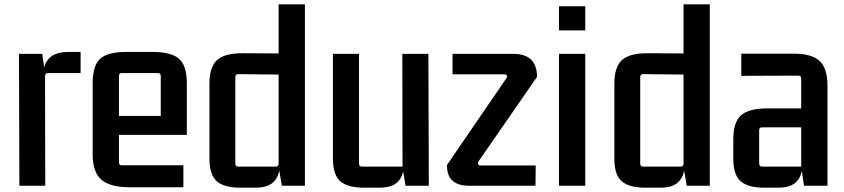

<svg xmlns="http://www.w3.org/2000/svg" viewBox="-20 -862 3917 891"><path d="M354 -621V-523H203Q189 -523 189 -509L190 0H70L68 -612H176L185 -550Q205 -621 296 -621Z M582 7Q491 7 450.5 -28Q410 -63 410 -146V-475Q410 -558 445 -589.5Q480 -621 565 -621H688Q774 -621 810.5 -589.5Q847 -558 847 -475V-236H532V-108Q532 -95 545 -95H831V7ZM545 -523Q532 -523 532 -509V-324H726V-509Q726 -523 713 -523Z M1395 -842V0H1288L1276 -70Q1268 -31 1241.5 -11Q1215 9 1166 9H1096Q1021 9 986.5 -20.5Q952 -50 952 -126V-473Q952 -553 988.5 -584.5Q1025 -616 1110 -615L1273 -614V-842ZM1085 -89H1260Q1273 -89 1273 -103V-516L1085 -518Q1072 -518 1072 -504V-103Q1072 -89 1085 -89Z M1670 9Q1594 9 1559.5 -20.5Q1525 -50 1525 -126V-612H1646V-103Q1646 -89 1659 -89H1848L1847 -612H1968L1970 0H1862L1851 -67Q1843 -29 1816 -10Q1789 9 1741 9Z M2465 0H2157Q2107 0 2080.5 -23Q2054 -46 2054 -96L2330 -499Q2335 -506 2332 -511.5Q2329 -517 2321 -517H2080V-612H2362Q2472 -612 2472 -505L2202 -115Q2197 -108 2199 -101Q2201 -94 2209 -94H2466Z M2574 -721V-833H2696V-721ZM2574 0V-612H2696V0Z M3274 -842V0H3167L3155 -70Q3147 -31 3120.5 -11Q3094 9 3045 9H2975Q2900 9 2865.5 -20.5Q2831 -50 2831 -126V-473Q2831 -553 2867.5 -584.5Q2904 -616 2989 -615L3152 -614V-842ZM2964 -89H3139Q3152 -89 3152 -103V-516L2964 -518Q2951 -518 2951 -504V-103Q2951 -89 2964 -89Z M3527 9Q3452 9 3417.5 -20.5Q3383 -50 3383 -126V-216Q3383 -296 3419.5 -327.5Q3456 -359 3541 -359H3698V-498Q3698 -511 3685 -511L3420 -510V-613H3658Q3744 -614 3782 -580.5Q3820 -547 3820 -464V0H3711L3701 -69Q3693 -30 3666.5 -10.5Q3640 9 3591 9ZM3698 -89V-271H3516Q3503 -271 3503 -258V-103Q3503 -89 3516 -89Z"/></svg>

Font: Kdam Thmor Pro
Style: Regular
Weight: 400
Designer: Sovichet Tep, Longdey Hak
Foundry: Anagata Design
Version: Version 1.003; ttfautohint (v1.8.4.7-5d5b)